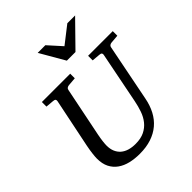

<svg xmlns="http://www.w3.org/2000/svg" viewBox="-248 -1073 1245 1245"><g transform="rotate(-45 374.5 -450.0)"><path d="M690.9 -624Q682.1 -623 675.3 -618.4Q668.5 -613.8 667 -604L589.8 -213.9Q579.6 -159.7 557.1 -116.9Q534.7 -74.2 499.8 -44.7Q464.8 -15.1 417.7 0.5Q370.6 16.1 311 16.1Q264.6 16.1 224.9 6.6Q185.1 -2.9 155.3 -23.9Q125.5 -44.9 108.6 -78.1Q91.8 -111.3 91.8 -159.2Q91.8 -174.3 95 -201.7Q98.1 -229 105 -264.2L174.8 -604Q176.3 -612.3 172.4 -617.7Q168.5 -623 154.8 -624L99.1 -628.9V-670.9H358.9V-628.9L299.8 -624Q291 -623 284.2 -618.4Q277.3 -613.8 275.9 -604L207 -264.2Q201.2 -234.9 198.5 -211.7Q195.8 -188.5 195.8 -174.8Q195.8 -143.1 205.8 -119.6Q215.8 -96.2 234.1 -80.3Q252.4 -64.5 278.6 -56.6Q304.7 -48.8 336.9 -48.8Q385.7 -48.8 418.7 -65.2Q451.7 -81.5 473.6 -108.9Q495.6 -136.2 508.3 -172.6Q521 -209 528.8 -249L599.1 -604Q600.6 -612.3 596.7 -617.7Q592.8 -623 579.1 -624L522.9 -628.9V-670.9H749V-628.9ZM482.4 -746.1H403.3L305.2 -915.5H375.5L458.5 -823.2L577.1 -915.5H648.4Z"/></g></svg>

Font: Charis SIL Phon
Style: Italic
Weight: 400
Italic angle: -11°
Foundry: SIL International
Version: Version 5.000